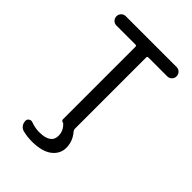

<svg xmlns="http://www.w3.org/2000/svg" viewBox="-272 -869 1178 1178"><g transform="rotate(45 317.5 -279.5)"><path d="M233.4 196.3Q195.3 196.3 156.2 186.5Q138.7 181.6 128.4 167Q118.2 152.3 118.2 133.8Q118.2 120.1 129.9 112.8Q141.6 105.5 154.3 110.4Q191.4 124 226.6 124Q327.1 124 327.1 55.7Q327.1 11.7 292 -19.5Q291 -20.5 289.1 -20.5Q283.2 -20.5 278.8 -24.9Q274.4 -29.3 274.4 -35.2V-664.1Q274.4 -673.8 264.6 -673.8H99.6Q83 -673.8 71.3 -685.5Q59.6 -697.3 59.6 -714.4Q59.6 -731.4 71.3 -743.2Q83 -754.9 99.6 -754.9H541Q557.6 -754.9 569.3 -743.2Q581.1 -731.4 581.1 -714.4Q581.1 -697.3 569.3 -685.5Q557.6 -673.8 541 -673.8H377Q367.2 -673.8 367.2 -664.1V-45.9Q367.2 -36.1 374 -28.3Q413.1 17.6 413.1 73.2Q413.1 127 368.2 161.6Q323.2 196.3 233.4 196.3Z"/></g></svg>

Font: Gen Jyuu GothicX Regular
Style: Regular
Weight: 400
Designer: [Source Han Sans]
Ryoko NISHIZUKA  (kana & ideographs); Paul D. Hunt (Latin, Greek & Cyrillic); Wenlong ZHANG  (bopomofo
Version: Version 1.002.20150607